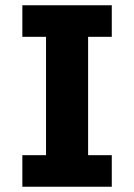

<svg xmlns="http://www.w3.org/2000/svg" viewBox="-20 -710 510 730"><path d="M65 0V-120H155V-570H65V-690H405V-570H315V-120H405V0Z"/></svg>

Font: Radio Canada
Style: Bold
Weight: 700
Designer: Charles Daoud, Etienne Aubert Bonn, Alexandre Saumier Demers, Jacques Le Bailly
Foundry: Radio-Canada
Version: Version 2.104; ttfautohint (v1.8.4.7-5d5b);gftools[0.9.28.de